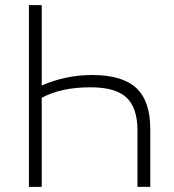

<svg xmlns="http://www.w3.org/2000/svg" viewBox="-20 -730 680 750"><path d="M143 -710V-396Q237 -437 340 -437Q458 -437 512.5 -386Q567 -335 567 -226V0H517V-220Q517 -309 474 -349Q431 -389 334 -389Q218 -389 143 -348V0H93V-710Z"/></svg>

Font: Raleway-v4020 Light
Style: Regular
Weight: 300
Designer: Matt McInerney, Pablo Impallari, Rodrigo Fuenzalida
Foundry: Matt McInerney, Pablo Impallari, Rodrigo Fuenzalida
Version: Version 4.020;PS 004.020;hotconv 1.0.88;makeotf.lib2.5.64775